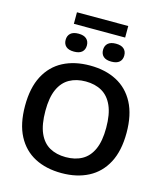

<svg xmlns="http://www.w3.org/2000/svg" viewBox="-151 -1189 1118 1309"><g transform="rotate(15 408.0 -534.0)"><path d="M408 9.5Q299.5 9.5 219.2 -32.2Q139 -74 94.5 -158.2Q50 -242.5 50 -370Q50 -497.5 94.5 -581.8Q139 -666 219.5 -707.8Q300 -749.5 408 -749.5Q517 -749.5 597.2 -707.5Q677.5 -665.5 722 -581.2Q766.5 -497 766.5 -370Q766.5 -243 722 -158.8Q677.5 -74.5 596.8 -32.5Q516 9.5 408 9.5ZM408 -103Q474.5 -103 523 -130.2Q571.5 -157.5 597.5 -215.8Q623.5 -274 623.5 -367Q623.5 -463 597 -522.5Q570.5 -582 522.2 -609.5Q474 -637 408 -637Q342.5 -637 294 -610Q245.5 -583 219.2 -525Q193 -467 193 -373Q193 -276 219 -216.8Q245 -157.5 293.2 -130.2Q341.5 -103 408 -103ZM540 -812.5Q502.5 -812.5 483.8 -829.2Q465 -846 465 -875.5Q465 -905 483.8 -922Q502.5 -939 540 -939Q577.5 -939 596.2 -922Q615 -905 615 -875.5Q615 -846 596.2 -829.2Q577.5 -812.5 540 -812.5ZM276 -812.5Q238.5 -812.5 219.8 -829.2Q201 -846 201 -875.5Q201 -905 219.8 -922Q238.5 -939 276 -939Q313.5 -939 332.2 -922Q351 -905 351 -875.5Q351 -846 332.2 -829.2Q313.5 -812.5 276 -812.5ZM227 -995.5V-1077H589V-995.5Z"/></g></svg>

Font: Encode Sans SC SemiExpanded SemiBold
Style: Regular
Weight: 600
Width: 6
Designer: Multiple Designers
Foundry: Impallari Type
Version: Version 3.002